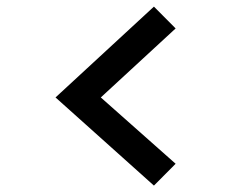

<svg xmlns="http://www.w3.org/2000/svg" viewBox="-20 -564 703 584"><path d="M148.9 -267.6 448.2 0.5 514.2 -65.9 286.6 -267.6 514.2 -477.5 448.2 -543.9Z"/></svg>

Font: Plaster
Style: Regular
Weight: 400
Designer: Eben Sorkin
Foundry: Eben Sorkin
Version: Version 1.007